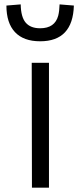

<svg xmlns="http://www.w3.org/2000/svg" viewBox="-20 -872 373 892"><path d="M127.4 -580.1H207.5V0H128.4ZM323.2 -846.2Q318.4 -680.2 166.5 -680.2Q89.4 -680.2 49.6 -722.7Q9.8 -765.1 9.8 -846.2L76.2 -851.6Q77.1 -793 99.4 -766.8Q121.6 -740.7 166.5 -740.7Q234.9 -740.7 250.5 -799.3Q255.9 -820.3 256.8 -851.6Z"/></svg>

Font: Armata
Style: Regular
Weight: 400
Designer: Viktoriya Grabowska
Foundry: Viktoriya Grabowska
Version: Version 1.002